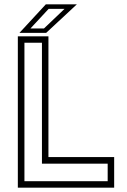

<svg xmlns="http://www.w3.org/2000/svg" viewBox="-20 -868 586 888"><path d="M62.5 0V-700H204V-141.5H508V0ZM93 -30H478V-111H174V-670.5H93ZM70 -716 192 -848H335.5L193.5 -716ZM121 -736.5H183.5L278.5 -827H205Z"/></svg>

Font: Tourney Thin Light
Style: Regular
Weight: 300
Version: Version 1.015